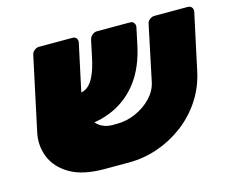

<svg xmlns="http://www.w3.org/2000/svg" viewBox="-86 -693 1003 826"><g transform="rotate(-15 416.0 -280.5)"><path d="M385 -164Q429 -164 470 -182Q511 -200 540 -230.5Q569 -261 577 -298L629 -545Q631 -556 641 -563.5Q651 -571 662 -571H811Q822 -571 828 -563Q834 -555 832 -544L778 -293Q763 -223 725.5 -167Q688 -111 635 -71.5Q582 -32 520 -11Q458 10 393 10H283Q188 10 131.5 -23Q75 -56 54 -108Q33 -160 45 -217L115 -544Q117 -555 127 -563Q137 -571 148 -571H297Q308 -571 314 -563.5Q320 -556 318 -545L273 -335Q256 -253 284 -208.5Q312 -164 367 -164ZM229 -190 260 -333Q284 -333 302 -347.5Q320 -362 333.5 -392.5Q347 -423 357 -471L372 -542Q375 -555 385 -563Q395 -571 406 -571H554Q565 -571 571 -562Q577 -553 574 -542L559 -471Q539 -375 492.5 -313Q446 -251 378.5 -220.5Q311 -190 229 -190Z"/></g></svg>

Font: Rubik Black
Style: Italic
Weight: 900
Italic angle: -12°
Designer: Hubert and Fischer
Foundry: Hubert and Fischer
Version: Version 2.300;gftools[0.9.30]